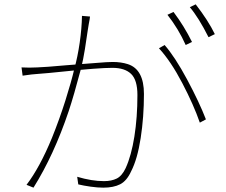

<svg xmlns="http://www.w3.org/2000/svg" viewBox="-20 -847 1040 883"><path d="M388 -735 383 -704Q378 -668 370.5 -621Q363 -574 353 -533Q319 -405 296 -336Q228 -134 134 16L102 3Q163 -77 219 -213Q254 -300 281 -385.5Q308 -471 322 -531Q337 -585 346.5 -650.5Q356 -716 357 -774L394 -771Q393 -760 388 -735ZM927 -298 899 -283Q871 -364 818.5 -464.5Q766 -565 711 -625L737 -640Q785 -585 840.5 -481.5Q896 -378 927 -298ZM115 -536Q138 -536 151 -537Q186 -538 286 -547L350 -552Q369 -553 422 -557.5Q475 -562 498 -562Q537 -562 568 -552Q642 -528 642 -415Q642 -309 627 -212Q612 -115 583 -59Q563 -15 532.5 0.5Q502 16 455 16Q429 16 397 11.5Q365 7 340 1L335 -34Q402 -14 458 -14Q493 -14 517 -26Q541 -38 558 -74Q584 -131 598 -219Q612 -307 612 -410Q612 -479 583 -507Q554 -535 497 -535Q434 -535 272 -518Q196 -510 153 -507Q131 -506 84 -499L79 -537Q92 -536 115 -536ZM863 -654 834 -640Q801 -714 750 -779L778 -792Q827 -727 863 -654ZM968 -690 939 -676Q893 -767 853 -814L880 -827Q938 -752 968 -690Z"/></svg>

Font: Merged Yaku Han JP Thin
Style: Regular
Weight: 250
Designer: Ryoko NISHIZUKA 西塚涼子 (kana, bopomofo & ideographs); Paul D. Hunt (Latin, Greek & Cyrillic); Sandoll Communications 산돌커뮤니
Foundry: Adobe
Version: Version 2.004